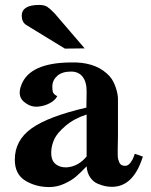

<svg xmlns="http://www.w3.org/2000/svg" viewBox="-20 -741 612 778"><path d="M323 -545 243 -544 86 -640Q68 -652 68 -678Q69 -721 139 -721Q160 -721 172 -713Q184 -705 202 -686ZM559 -107Q521 16 434 16Q421 16 407.5 13.5Q394 11 376 3.5Q358 -4 345.5 -22Q333 -40 331 -67Q305 -40 287.5 -25Q270 -10 240.5 3.5Q211 17 180 17Q125 17 82.5 -9Q40 -35 40 -94Q40 -172 107.5 -220.5Q175 -269 330 -305L331 -366Q332 -407 315.5 -429Q299 -451 268 -451Q232 -451 212.5 -434Q193 -417 192 -392Q192 -377 194 -369.5Q196 -362 204 -356L212 -351Q203 -334 181 -322.5Q159 -311 134 -309Q103 -306 76 -329.5Q49 -353 67 -398Q101 -486 265 -488Q359 -491 412 -444Q436 -424 447.5 -391Q459 -358 458 -336V-313V-193Q458 -181 457.5 -164Q457 -147 457 -137Q457 -127 457 -114.5Q457 -102 459 -95Q461 -88 464 -81.5Q467 -75 473 -72Q479 -69 487 -69Q499 -69 508.5 -81.5Q518 -94 522 -106L526 -118Q528 -117 531.5 -116Q535 -115 542.5 -112.5Q550 -110 554 -108ZM331 -107V-277Q279 -260 245 -230.5Q211 -201 200.5 -178Q190 -155 188 -133V-131Q185 -93 204.5 -77Q224 -61 252 -63Q298 -67 331 -107Z"/></svg>

Font: GFS Artemisia
Style: Bold
Weight: 700
Designer: Designed by Takis Katsoulidis.
Foundry: Designed by Takis Katsoulidis.
Version: Version 1.0